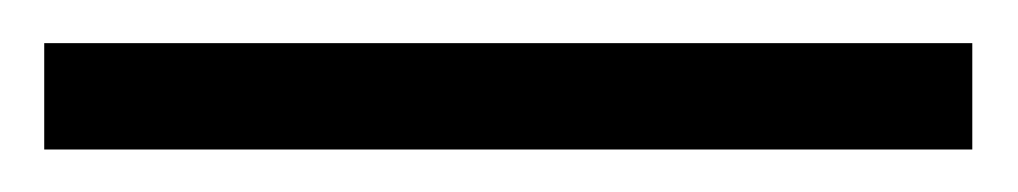

<svg xmlns="http://www.w3.org/2000/svg" viewBox="-20 -20 472 89"><path d="M430.7 49.3H0.5V0H430.7Z"/></svg>

Font: Roboto Web
Style: Light
Weight: 300
Designer: Google
Version: Version 1.200310; 2013